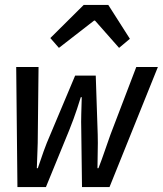

<svg xmlns="http://www.w3.org/2000/svg" viewBox="-20 -762 663 782"><path d="M51 0 46 -489H137L134 -214Q134 -179 132.5 -146Q131 -113 130 -77H134Q146 -113 158 -146.5Q170 -180 185 -214L286 -454H370L378 -214Q379 -179 378 -146Q377 -113 377 -77H381Q395 -113 406 -145.5Q417 -178 430 -214L535 -489H623L426 0H314L311 -232Q310 -267 311 -298Q312 -329 313 -366H309Q301 -340 294 -319Q287 -298 279.5 -277.5Q272 -257 262 -232L167 0ZM220 -567 185 -607 321 -742H421L509 -604L465 -567L367 -678H363Z"/></svg>

Font: Source Code Pro ExtraLight Medium
Style: Italic
Weight: 500
Italic angle: -11°
Monospace: yes
Version: Version 1.016;hotconv 1.0.116;makeotfexe 2.5.65601